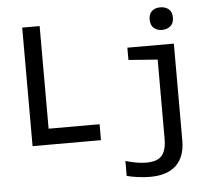

<svg xmlns="http://www.w3.org/2000/svg" viewBox="-63 -835 1327 1152"><g transform="rotate(-5 600.0 -259.0)"><path d="M108 0V-714H213V-96H520V0ZM943 -627Q913 -627 893.5 -644Q874 -661 874 -696Q874 -729 893 -746Q912 -763 943 -763Q974 -763 994 -746.5Q1014 -730 1014 -696Q1014 -661 993.5 -644Q973 -627 943 -627ZM795 245Q762 245 723 240Q684 235 655 227V137Q683 146 717 152Q751 158 780 158Q846 158 873.5 126Q901 94 901 25V-452L726 -465V-539H1006V45Q1006 142 952.5 193.5Q899 245 795 245Z"/></g></svg>

Font: Noto Sans Mono Medium
Style: Regular
Weight: 500
Designer: Monotype Design Team
Foundry: Monotype Imaging Inc.
Version: Version 2.014